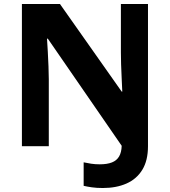

<svg xmlns="http://www.w3.org/2000/svg" viewBox="-20 -734 853 964"><path d="M496 210Q465 210 441 206.5Q417 203 400 199V81Q418 85 438 88Q458 91 481 91Q518 91 542 81.5Q566 72 578 51.5Q590 31 591 -2L220 -540H216Q218 -512 220 -474.5Q222 -437 223.5 -400Q225 -363 225 -336V0H90V-714H281L591 -274H594Q593 -302 591 -338.5Q589 -375 588 -411Q587 -447 587 -471V-714H723V0Q723 72 694.5 118.5Q666 165 615 187.5Q564 210 496 210Z"/></svg>

Font: Noto Sans Devanagari
Style: Bold
Weight: 700
Version: Version 2.003